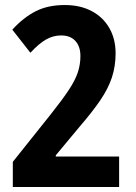

<svg xmlns="http://www.w3.org/2000/svg" viewBox="-20 -744 543 764"><path d="M454 0H31V-100L181 -288Q228 -347 254 -386.5Q280 -426 290 -457Q300 -488 300 -521Q300 -559 280 -581Q260 -603 223 -603Q192 -603 163.5 -587Q135 -571 101 -534L29 -626Q74 -675 122.5 -699.5Q171 -724 238 -724Q299 -724 344.5 -700Q390 -676 415 -632.5Q440 -589 440 -532Q440 -481 425.5 -436.5Q411 -392 379 -345Q347 -298 296 -239L202 -126V-121H454Z"/></svg>

Font: Noto Sans Lao Condensed
Style: Bold
Weight: 700
Width: 3
Designer: Monotype Design Team
Foundry: Monotype Imaging Inc.
Version: Version 2.003; ttfautohint (v1.8.4.7-5d5b)